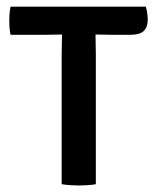

<svg xmlns="http://www.w3.org/2000/svg" viewBox="-20 -566 478 590"><path d="M169.5 -400Q169.5 -416.5 170 -429.8Q170.5 -443 170.5 -460Q161 -460 144 -459.5Q127 -459 117.5 -459H12.5Q10 -470.5 9.2 -481.5Q8.5 -492.5 8.5 -501.5Q8.5 -510.5 9.2 -522.5Q10 -534.5 12.5 -545.5H428Q431 -536.5 432.5 -525Q434 -513.5 434 -505.5Q434 -483 422 -471Q410 -459 378.5 -459H325.5Q316.5 -459 299.5 -459.5Q282.5 -460 273.5 -460Q273.5 -443 274 -429.8Q274.5 -416.5 274.5 -400V0Q264.5 2 249.5 3Q234.5 4 222.5 4Q210.5 4 195.5 3Q180.5 2 169.5 0Z"/></svg>

Font: Signika SC
Style: Regular
Weight: 400
Designer: Anna Giedryś
Foundry: Anna Giedryś
Version: Version 2.000; ttfautohint (v1.8.3) -l 8 -r 50 -G 200 -x 9 -